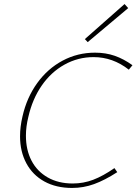

<svg xmlns="http://www.w3.org/2000/svg" viewBox="-20 -923 674 948"><path d="M79 -250Q79 -297 91 -348Q112 -441 163.5 -512.5Q215 -584 289 -623.5Q363 -663 449 -663Q502 -663 546.5 -647.5Q591 -632 634 -601L616 -579Q537 -641 442 -641Q365 -641 298.5 -604Q232 -567 186 -500.5Q140 -434 120 -346Q108 -298 108 -253Q108 -183 135.5 -130Q163 -77 215.5 -47Q268 -17 339 -17Q392 -17 440.5 -35.5Q489 -54 545 -93L559 -73Q497 -33 444.5 -14Q392 5 336 5Q257 5 199 -27Q141 -59 110 -117Q79 -175 79 -250ZM399 -730 595 -903 613 -883 413 -715Z"/></svg>

Font: Ysabeau Extralight
Style: Italic
Weight: 200
Italic angle: -12°
Designer: Christian Thalmann (Catharsis Fonts)
Version: Version 0.003